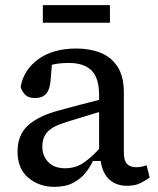

<svg xmlns="http://www.w3.org/2000/svg" viewBox="-20 -708 612 744"><path d="M472 12Q432 12 405 -11Q378 -34 370 -84H340Q330 -62 312 -39Q294 -16 264.5 0Q235 16 190 16Q132 16 90 -19Q48 -54 48 -120Q48 -186 89 -222.5Q130 -259 208 -280Q247 -291 286 -301Q325 -311 364 -321V-340Q364 -406 334.5 -435Q305 -464 248 -464Q208 -464 181 -457L176 -396Q173 -360 158 -344Q143 -328 116 -328Q89 -328 76 -342.5Q63 -357 60 -372Q72 -438 129 -479Q186 -520 276 -520Q328 -520 369.5 -503.5Q411 -487 435.5 -449.5Q460 -412 460 -348V-116Q460 -86 472 -73Q484 -60 508 -60Q520 -60 530.5 -62.5Q541 -65 548 -68L560 -20Q548 -11 526.5 0.5Q505 12 472 12ZM144 -140Q144 -104 167 -80Q190 -56 232 -56Q274 -56 305 -78Q336 -100 364 -131V-274L240 -236Q186 -220 165 -198Q144 -176 144 -140ZM146 -620V-688H406V-620Z"/></svg>

Font: Source Serif 4 Caption
Style: Regular
Weight: 400
Designer: Frank Grießhammer
Foundry: Adobe Systems Incorporated
Version: Version 4.004;hotconv 1.0.117;makeotfexe 2.5.65602